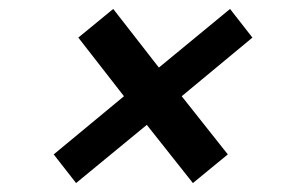

<svg xmlns="http://www.w3.org/2000/svg" viewBox="-20 -565 641 429"><path d="M233 -545 335 -414 494 -545 544 -481 386 -350 489 -220 411 -156 308 -286 150 -156 100 -220 257 -350 155 -481Z"/></svg>

Font: Epunda Sans SemiBold
Style: Italic
Weight: 600
Italic angle: -12.0243°
Designer: Simon Atzbach
Foundry: typofactur
Version: Version 2.204; ttfautohint (v1.8.4.7-5d5b)